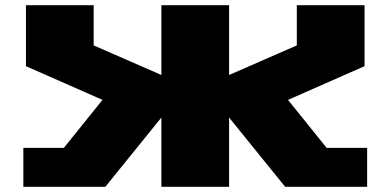

<svg xmlns="http://www.w3.org/2000/svg" viewBox="-20 -720 1505 740"><path d="M70 0V-150H226L375 -335L80 -465V-700H341V-545L602 -431V-700H863V-431L1124 -545V-700H1385V-465L1090 -335L1239 -150H1395V0H1079L863 -267V0H602V-267L386 0Z"/></svg>

Font: Stalinist One
Style: Regular
Weight: 400
Designer: Jovanny Lemonad
Foundry: Alexey Maslov, Jovanny Lemonad
Version: Version 3.004